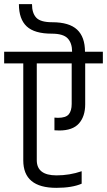

<svg xmlns="http://www.w3.org/2000/svg" viewBox="-44 -899 515 924"><path d="M365 -650H451V-594H366V-397Q366 -339 336 -305Q306 -271 241 -271Q226 -271 218 -272V-333Q223 -332 235 -332Q273 -332 287 -349Q301 -366 301 -399V-594H133V-128Q133 -55 228 -55Q291 -55 349 -75V-15Q303 5 227 5Q68 5 68 -127V-594H-24V-650H303Q303 -692 281.5 -714.5Q260 -737 205 -737Q122 -737 84.5 -772Q47 -807 47 -879H110Q110 -836 130.5 -814Q151 -792 207 -792Q289 -792 327 -756.5Q365 -721 365 -650Z"/></svg>

Font: Khand
Style: Regular
Weight: 400
Designer: Devanagari: Sanchit Sawaria, Jyotish Sonowal; Latin: Satya Rajpurohit
Foundry: Indian Type Foundry
Version: Version 1.100;PS 1.0;hotconv 1.0.78;makeotf.lib2.5.61930; tt